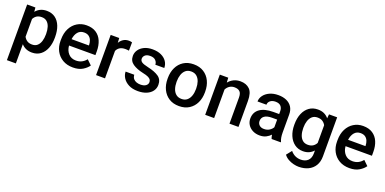

<svg xmlns="http://www.w3.org/2000/svg" viewBox="-11 -1350 4752 2371"><g transform="rotate(20 2365.5 -164.5)"><path d="M522.9 -269V-258.8Q522.9 -182.1 499.3 -121.3Q475.6 -60.5 429.7 -25.4Q383.8 9.8 317.9 9.8Q272.9 9.8 238.3 -5.6Q203.6 -21 178.7 -49.3V203.1H61V-528.3H169.4L174.3 -473.1Q199.7 -504.4 235.1 -521.2Q270.5 -538.1 316.9 -538.1Q383.8 -538.1 429.7 -504.4Q475.6 -470.7 499.3 -410.2Q522.9 -349.6 522.9 -269ZM405.3 -258.8V-269Q405.3 -317.4 393.1 -356.9Q380.9 -396.5 354.2 -419.9Q327.6 -443.4 285.2 -443.4Q245.1 -443.4 219.2 -426.3Q193.4 -409.2 178.7 -380.4V-147.5Q193.4 -119.1 219.2 -101.6Q245.1 -84 286.1 -84Q328.6 -84 354.7 -107.9Q380.9 -131.8 393.1 -171.6Q405.3 -211.4 405.3 -258.8Z M855.5 9.8Q777.3 9.8 720.2 -23.9Q663.1 -57.6 632.3 -115.5Q601.6 -173.3 601.6 -246.1V-265.6Q601.6 -348.6 632.8 -409.9Q664.1 -471.2 718.5 -504.6Q772.9 -538.1 841.3 -538.1Q917 -538.1 967 -505.1Q1017.1 -472.2 1042 -413.8Q1066.9 -355.5 1066.9 -279.3V-229H720.2Q725.1 -166 762.2 -124.8Q799.3 -83.5 862.3 -83.5Q904.8 -83.5 938 -100.6Q971.2 -117.7 995.6 -148.9L1057.6 -88.9Q1032.2 -51.3 982.4 -20.8Q932.6 9.8 855.5 9.8ZM840.8 -444.3Q791 -444.3 761 -409.4Q731 -374.5 722.7 -313.5H950.7V-322.8Q949.7 -354.5 938.5 -382.3Q927.2 -410.2 903.6 -427.2Q879.9 -444.3 840.8 -444.3Z M1438 -531.7 1437 -422.4Q1413.6 -426.3 1389.2 -426.3Q1345.2 -426.3 1317.4 -408.7Q1289.6 -391.1 1276.4 -360.4V0H1158.7V-528.3H1271L1274.4 -465.8Q1293.9 -499.5 1324.5 -518.8Q1355 -538.1 1396 -538.1Q1406.7 -538.1 1419.2 -536.1Q1431.6 -534.2 1438 -531.7Z M1808.1 -143.1Q1808.1 -160.6 1799.3 -174.8Q1790.5 -189 1765.9 -200.9Q1741.2 -212.9 1693.4 -222.7Q1608.9 -240.7 1556.6 -276.6Q1504.4 -312.5 1504.4 -378.9Q1504.4 -421.9 1529.1 -458Q1553.7 -494.1 1599.4 -516.1Q1645 -538.1 1708 -538.1Q1774.4 -538.1 1821.8 -515.9Q1869.1 -493.7 1894.8 -455.8Q1920.4 -418 1920.4 -370.6H1802.7Q1802.7 -402.3 1779.1 -426.8Q1755.4 -451.2 1708 -451.2Q1663.1 -451.2 1641.1 -430.9Q1619.1 -410.6 1619.1 -383.8Q1619.1 -357.4 1641.6 -341.3Q1664.1 -325.2 1728.5 -311Q1819.3 -291.5 1871.3 -256.1Q1923.3 -220.7 1923.3 -149.4Q1923.3 -103 1897 -66.9Q1870.6 -30.8 1822.5 -10.5Q1774.4 9.8 1709.5 9.8Q1637.2 9.8 1587.6 -16.1Q1538.1 -42 1512.5 -82.3Q1486.8 -122.6 1486.8 -165.5H1600.6Q1602.5 -132.8 1618.9 -113.5Q1635.3 -94.2 1659.9 -85.7Q1684.6 -77.1 1710.9 -77.1Q1758.3 -77.1 1783.2 -95.9Q1808.1 -114.7 1808.1 -143.1Z M2003.9 -258.3V-269.5Q2003.9 -346.2 2033 -407Q2062 -467.8 2116.9 -502.9Q2171.9 -538.1 2249 -538.1Q2326.7 -538.1 2381.8 -502.9Q2437 -467.8 2466.1 -407Q2495.1 -346.2 2495.1 -269.5V-258.3Q2495.1 -181.6 2466.1 -121.1Q2437 -60.5 2382.1 -25.4Q2327.1 9.8 2250 9.8Q2172.4 9.8 2117.4 -25.4Q2062.5 -60.5 2033.2 -121.1Q2003.9 -181.6 2003.9 -258.3ZM2121.6 -269.5V-258.3Q2121.6 -210.4 2135 -170.9Q2148.4 -131.3 2176.8 -107.7Q2205.1 -84 2250 -84Q2293.9 -84 2322 -107.7Q2350.1 -131.3 2363.8 -170.9Q2377.4 -210.4 2377.4 -258.3V-269.5Q2377.4 -316.4 2364 -356.2Q2350.6 -396 2322.3 -420.2Q2293.9 -444.3 2249 -444.3Q2204.6 -444.3 2176.5 -420.2Q2148.4 -396 2135 -356.2Q2121.6 -316.4 2121.6 -269.5Z M2817.9 -443.4Q2780.8 -443.4 2753.4 -424.8Q2726.1 -406.2 2710.4 -375.5V0H2592.8V-528.3H2703.6L2707.5 -464.8Q2735.4 -499.5 2774.7 -518.8Q2814 -538.1 2862.3 -538.1Q2939 -538.1 2984.6 -493.7Q3030.3 -449.2 3030.3 -341.3V0H2912.1V-341.8Q2912.1 -398.4 2887.9 -420.9Q2863.8 -443.4 2817.9 -443.4Z M3465.8 0Q3457 -19.5 3452.1 -52.2Q3429.2 -26.9 3394 -8.5Q3358.9 9.8 3310.5 9.8Q3258.8 9.8 3218.3 -10.7Q3177.7 -31.2 3154.8 -66.9Q3131.8 -102.5 3131.8 -147.5Q3131.8 -231.4 3194.6 -276.4Q3257.3 -321.3 3373 -321.3H3448.2V-357.9Q3448.2 -399.9 3425.3 -424.8Q3402.3 -449.7 3355 -449.7Q3312 -449.7 3286.4 -428.7Q3260.7 -407.7 3260.7 -376H3143.6Q3143.6 -418 3170.4 -455.1Q3197.3 -492.2 3246.1 -515.1Q3294.9 -538.1 3361.3 -538.1Q3420.9 -538.1 3467 -518.1Q3513.2 -498 3539.8 -457.8Q3566.4 -417.5 3566.4 -356.9V-122.1Q3566.4 -50.3 3586.4 -7.8V0ZM3333.5 -83.5Q3375.5 -83.5 3405.5 -103.5Q3435.5 -123.5 3448.2 -148.4V-248.5H3381.8Q3315.9 -248.5 3282.7 -224.6Q3249.5 -200.7 3249.5 -158.7Q3249.5 -126.5 3271.5 -105Q3293.5 -83.5 3333.5 -83.5Z M3668.9 -258.3V-268.6Q3668.9 -349.1 3694.6 -409.7Q3720.2 -470.2 3767.6 -504.2Q3814.9 -538.1 3880.4 -538.1Q3928.7 -538.1 3963.6 -521.5Q3998.5 -504.9 4022.9 -474.6L4027.8 -528.3H4134.8V-14.6Q4134.8 56.6 4104.5 106.4Q4074.2 156.2 4020 182.4Q3965.8 208.5 3894.5 208.5Q3864.3 208.5 3827.4 199.7Q3790.5 190.9 3756.1 171.6Q3721.7 152.3 3698.7 121.1L3753.9 51.8Q3782.2 85.4 3816.4 101.1Q3850.6 116.7 3888.2 116.7Q3948.2 116.7 3982.7 83.5Q4017.1 50.3 4017.1 -12.2V-49.8Q3992.2 -21.5 3958.3 -5.9Q3924.3 9.8 3879.4 9.8Q3814.9 9.8 3767.6 -25.1Q3720.2 -60.1 3694.6 -120.6Q3668.9 -181.2 3668.9 -258.3ZM3786.6 -268.6V-258.3Q3786.6 -210.4 3799.6 -171.1Q3812.5 -131.8 3839.4 -108.6Q3866.2 -85.4 3908.7 -85.4Q3949.7 -85.4 3975.8 -102.8Q4002 -120.1 4017.1 -148.9V-381.3Q4002 -409.7 3975.8 -426.5Q3949.7 -443.4 3909.7 -443.4Q3867.2 -443.4 3840.1 -419.7Q3813 -396 3799.8 -356.4Q3786.6 -316.9 3786.6 -268.6Z M4489.3 9.8Q4411.1 9.8 4354 -23.9Q4296.9 -57.6 4266.1 -115.5Q4235.4 -173.3 4235.4 -246.1V-265.6Q4235.4 -348.6 4266.6 -409.9Q4297.9 -471.2 4352.3 -504.6Q4406.7 -538.1 4475.1 -538.1Q4550.8 -538.1 4600.8 -505.1Q4650.9 -472.2 4675.8 -413.8Q4700.7 -355.5 4700.7 -279.3V-229H4354Q4358.9 -166 4396 -124.8Q4433.1 -83.5 4496.1 -83.5Q4538.6 -83.5 4571.8 -100.6Q4605 -117.7 4629.4 -148.9L4691.4 -88.9Q4666 -51.3 4616.2 -20.8Q4566.4 9.8 4489.3 9.8ZM4474.6 -444.3Q4424.8 -444.3 4394.8 -409.4Q4364.7 -374.5 4356.4 -313.5H4584.5V-322.8Q4583.5 -354.5 4572.3 -382.3Q4561 -410.2 4537.4 -427.2Q4513.7 -444.3 4474.6 -444.3Z"/></g></svg>

Font: Vazirmatn FD Medium
Style: Regular
Weight: 500
Designer: Saber Rastikerdar
Foundry: Saber Rastikerdar
Version: Version 33.003